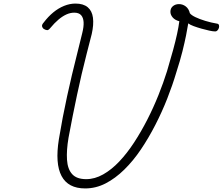

<svg xmlns="http://www.w3.org/2000/svg" viewBox="-20 -1037 1248 1076"><path d="M457 19Q362 19 325 -50.5Q288 -120 310 -257Q320 -318 331.5 -378Q343 -438 356 -497.5Q369 -557 383 -616.5Q397 -676 412 -734.5Q427 -793 441 -852Q450 -888 448.5 -913Q447 -938 434.5 -952Q422 -966 396 -966Q374 -966 352 -956Q330 -946 307.5 -927Q285 -908 261 -879Q252 -868 244.5 -868Q237 -868 225 -875Q216 -883 215.5 -891.5Q215 -900 225 -911Q250 -944 278.5 -967.5Q307 -991 339 -1004Q371 -1017 403 -1017Q447 -1017 471.5 -996.5Q496 -976 501 -937.5Q506 -899 494 -846Q480 -791 465.5 -735Q451 -679 437.5 -621Q424 -563 411.5 -504Q399 -445 387 -385Q375 -325 364 -265Q352 -194 355.5 -141.5Q359 -89 384.5 -61Q410 -33 463 -33Q511 -33 558 -59.5Q605 -86 648.5 -132Q692 -178 731.5 -238.5Q771 -299 805.5 -366.5Q840 -434 868 -504Q896 -574 916 -638Q936 -705 950 -756.5Q964 -808 972.5 -847.5Q981 -887 985 -918Q961 -924 948 -939Q935 -954 935 -971Q935 -991 949 -1002.5Q963 -1014 983 -1014Q1004 -1014 1021 -1001Q1038 -988 1044 -963Q1052 -952 1075 -941Q1098 -930 1130.5 -920Q1163 -910 1199 -904Q1205 -903 1207 -896.5Q1209 -890 1207 -881.5Q1205 -873 1198.5 -866.5Q1192 -860 1184 -861Q1173 -861 1152.5 -865.5Q1132 -870 1109 -876.5Q1086 -883 1065.5 -890.5Q1045 -898 1035 -906Q1030 -875 1022.5 -837.5Q1015 -800 1002.5 -749.5Q990 -699 968 -631Q947 -560 917.5 -485Q888 -410 850.5 -337Q813 -264 770 -200Q727 -136 676.5 -86.5Q626 -37 571.5 -9Q517 19 457 19Z"/></svg>

Font: Playwrite RO ExtraLight
Style: Regular
Weight: 250
Version: Version 1.002